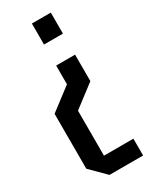

<svg xmlns="http://www.w3.org/2000/svg" viewBox="-185 -605 630 791"><g transform="rotate(-30 130.0 -210.0)"><path d="M210 -560V-460H120V-560ZM120 -360H210V-234L105 -154V60H245V140H85L15 70V-191L120 -271Z"/></g></svg>

Font: Tektur Condensed
Style: Regular
Weight: 400
Width: 3
Designer: Adam Jagosz
Foundry: Adam Jagosz
Version: Version 1.005;gftools[0.9.30]